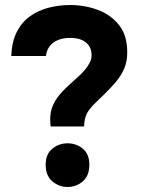

<svg xmlns="http://www.w3.org/2000/svg" viewBox="-20 -736 570 765"><path d="M182 -232Q181 -238 180.5 -245Q180 -252 180 -259Q180 -290 190 -314Q200 -338 216.5 -357.5Q233 -377 251.5 -394Q270 -411 288 -427Q304 -441 316.5 -455.5Q329 -470 337 -485.5Q345 -501 345 -517Q345 -538 334.5 -553.5Q324 -569 305.5 -577Q287 -585 259 -585Q232 -585 211 -576.5Q190 -568 178 -552Q166 -536 163 -513H25Q27 -570 47 -609Q67 -648 100 -671.5Q133 -695 174.5 -705.5Q216 -716 260 -716Q318 -716 370 -696.5Q422 -677 454.5 -636Q487 -595 487 -527Q487 -491 475 -463Q463 -435 442 -410Q421 -385 394 -359Q377 -342 360 -326Q343 -310 331 -292Q319 -274 316 -247Q316 -244 315.5 -240Q315 -236 315 -232ZM249 9Q215 9 188.5 -13.5Q162 -36 162 -80Q162 -122 188.5 -143.5Q215 -165 249 -165Q284 -165 310 -143.5Q336 -122 336 -80Q336 -36 310 -13.5Q284 9 249 9Z"/></svg>

Font: Onest
Style: Bold
Weight: 700
Designer: Dmitri Voloshin, Andrey Kudryavtsev
Foundry: Dmitri Voloshin, Andrey Kudryavtsev
Version: Version 1.000;gftools[0.9.33]